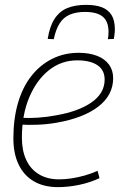

<svg xmlns="http://www.w3.org/2000/svg" viewBox="-20 -759 492 789"><path d="M66 -275Q99 -273 136.5 -275.5Q174 -278 210 -285Q303 -301 356.5 -338.5Q410 -376 410 -432Q410 -471 380.5 -491Q351 -511 297 -511Q232 -511 181 -470.5Q130 -430 100 -358.5Q70 -287 70 -193Q70 -140 88 -101.5Q106 -63 140.5 -42.5Q175 -22 222 -22Q248 -22 274 -26Q300 -30 327 -37.5Q354 -45 381 -57L389 -27Q351 -9 306 0.5Q261 10 218 10Q160 10 119 -14Q78 -38 56.5 -83Q35 -128 35 -190Q35 -270 53.5 -334.5Q72 -399 107.5 -445Q143 -491 193 -516.5Q243 -542 303 -542Q347 -542 379 -529.5Q411 -517 428 -493.5Q445 -470 445 -438Q445 -368 384 -321Q323 -274 214 -255Q175 -248 135.5 -246.5Q96 -245 62 -247ZM334 -739Q373 -739 399 -729Q425 -719 438.5 -697Q452 -675 452 -638Q452 -628 450.5 -617.5Q449 -607 448 -599L423 -598Q425 -607 425.5 -615Q426 -623 426 -632Q425 -661 413.5 -678Q402 -695 381 -702.5Q360 -710 329 -710Q292 -710 266 -698.5Q240 -687 224.5 -662Q209 -637 201 -598L176 -599Q184 -651 204.5 -682Q225 -713 257 -726Q289 -739 334 -739Z"/></svg>

Font: Georama ExtraCondensed Thin ExtraLight
Style: Italic
Weight: 250
Italic angle: -9°
Version: Version 1.001